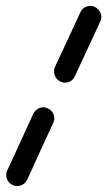

<svg xmlns="http://www.w3.org/2000/svg" viewBox="-20 -599 367 657"><path d="M305 -575Q319 -568 324.5 -553.5Q330 -539 323 -525Q301 -478 279.5 -431.5Q258 -385 236 -338Q236 -338 236 -338Q236 -338 236 -338Q230 -324 215.5 -318.5Q201 -313 187 -320Q173 -326 167.5 -341Q162 -356 168 -370Q190 -416 211.5 -463Q233 -510 255 -557Q261 -571 276 -576.5Q291 -582 305 -575ZM144 -228Q158 -222 163.5 -207Q169 -192 162 -178Q140 -130 117.5 -81.5Q95 -33 73 16Q66 30 51.5 35.5Q37 41 23 34Q9 28 3.5 13Q-2 -2 5 -16Q27 -64 49.5 -112.5Q72 -161 94 -210Q101 -224 115.5 -229.5Q130 -235 144 -228Z"/></svg>

Font: FRB American Cursive Guidelines Extrabold
Style: Bold Italic
Weight: 800
Italic angle: -25°
Version: Version 2.0;Modular Font Editor K font №1